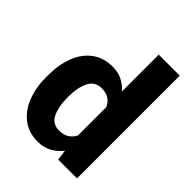

<svg xmlns="http://www.w3.org/2000/svg" viewBox="-215 -866 991 991"><g transform="rotate(45 281.0 -370.0)"><path d="M29.3 -257.8V-268.1Q29.3 -348.6 53 -409.4Q76.7 -470.2 122.8 -504.2Q168.9 -538.1 235.4 -538.1Q273.9 -538.1 304.4 -523.2Q335 -508.3 358.4 -481.4V-750H511.7V0H374L366.7 -56.6Q342.3 -25.9 309.6 -8.1Q276.9 9.8 234.4 9.8Q168 9.8 122.3 -25.1Q76.7 -60.1 53 -120.6Q29.3 -181.2 29.3 -257.8ZM181.6 -268.1V-257.8Q181.6 -195.8 201.7 -152.3Q221.7 -108.9 272.9 -108.9Q303.7 -108.9 325.2 -122.6Q346.7 -136.2 358.4 -160.2V-367.7Q334 -419.4 273.9 -419.4Q223.6 -419.4 202.6 -376Q181.6 -332.5 181.6 -268.1Z"/></g></svg>

Font: Vazirmatn RD FD ExtraBold
Style: Regular
Weight: 800
Designer: Saber Rastikerdar
Foundry: Saber Rastikerdar
Version: Version 33.003